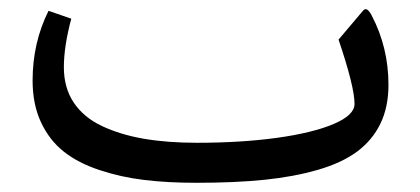

<svg xmlns="http://www.w3.org/2000/svg" viewBox="-20 -398 913 417"><path d="M407.2 -1Q344.2 -1 293.5 -7.1Q242.7 -13.2 196.3 -28.6Q149.9 -43.9 118.7 -68.6Q87.4 -93.3 69.1 -132.3Q50.8 -171.4 50.8 -223.1Q50.8 -305.2 85.4 -374.5L134.8 -357.4Q118.7 -296.9 118.7 -252Q118.7 -207.5 140.1 -175.3Q161.6 -143.1 201.4 -124.3Q241.2 -105.5 292.2 -96.7Q343.3 -87.9 407.7 -87.9Q503.4 -87.9 581.3 -98.6Q659.2 -109.4 704.6 -128.7Q750 -147.9 750 -172.4Q750 -209.5 715.3 -312L768.6 -375Q776.9 -384.8 787.6 -363.8Q823.7 -294.4 823.7 -213.9Q823.7 -165.5 806.2 -129.4Q788.6 -93.3 755.6 -68.8Q722.7 -44.4 670.9 -29.3Q619.1 -14.2 555.2 -7.6Q491.2 -1 407.2 -1Z"/></svg>

Font: Sahel FD-WOL
Style: FD-WOL
Weight: 400
Foundry: Saber Rastikerdar (saber.rastikerdar@gmail.com)
Version: Version 2.0.2